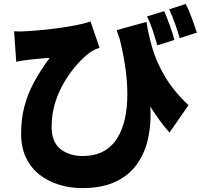

<svg xmlns="http://www.w3.org/2000/svg" viewBox="-20 -875 1040 982"><path d="M820 -818Q834 -785 849 -743.5Q864 -702 872 -671L785 -643Q774 -680 761.5 -718.5Q749 -757 732 -791ZM930 -855Q947 -822 962 -780Q977 -738 987 -708L899 -680Q889 -715 875 -754.5Q861 -794 845 -827ZM52 -715Q81 -713 110 -715Q147 -717 193.5 -721.5Q240 -726 287.5 -732.5Q335 -739 376 -747.5Q417 -756 443 -765L489 -631Q478 -627 465 -621Q452 -615 440 -607Q413 -587 379.5 -551Q346 -515 315 -465.5Q284 -416 264 -355.5Q244 -295 244 -226Q244 -149 289 -113Q334 -77 403 -77Q511 -77 567.5 -151Q624 -225 630.5 -358.5Q637 -492 593 -673Q589 -685 585 -697Q581 -709 577 -721L729 -763Q739 -699 759.5 -628.5Q780 -558 823.5 -484Q867 -410 944 -337L847 -197Q821 -226 796.5 -259.5Q772 -293 749 -330Q754 -249 739 -174.5Q724 -100 684.5 -41Q645 18 575 52.5Q505 87 400 87Q339 87 283 70Q227 53 183 19Q139 -15 113.5 -67.5Q88 -120 88 -191Q88 -266 104.5 -329.5Q121 -393 153.5 -453.5Q186 -514 234 -579Q211 -578 177.5 -574.5Q144 -571 124 -569Q108 -567 94.5 -565Q81 -563 63 -559Z"/></svg>

Font: Source Han Sans CN Heavy
Style: Regular
Weight: 900
Designer: Ryoko NISHIZUKA 西塚涼子 (kana, bopomofo & ideographs); Paul D. Hunt (Latin, Greek & Cyrillic); Sandoll Communications 산돌커뮤니
Foundry: Adobe
Version: Version 2.000;hotconv 1.0.107;makeotfexe 2.5.65593